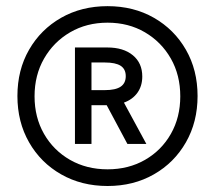

<svg xmlns="http://www.w3.org/2000/svg" viewBox="-20 -811 699 624"><path d="M329.6 -206.5Q245.1 -206.5 178.7 -244.4Q112.3 -282.2 74.5 -348.4Q36.6 -414.6 36.6 -499Q36.6 -583.5 74.5 -649.4Q112.3 -715.3 178.7 -753.2Q245.1 -791 329.6 -791Q414.1 -791 480.2 -753.2Q546.4 -715.3 584.2 -649.4Q622.1 -583.5 622.1 -499Q622.1 -414.6 584.2 -348.4Q546.4 -282.2 480.2 -244.4Q414.1 -206.5 329.6 -206.5ZM329.6 -260.7Q397.9 -260.7 451.4 -291.5Q504.9 -322.3 535.4 -376Q565.9 -429.7 565.9 -498Q565.9 -566.9 535.2 -620.8Q504.4 -674.8 450.9 -706.1Q397.5 -737.3 329.6 -737.3Q261.7 -737.3 208 -706.1Q154.3 -674.8 123.3 -620.8Q92.3 -566.9 92.3 -498Q92.3 -429.7 123 -376Q153.8 -322.3 207.5 -291.5Q261.2 -260.7 329.6 -260.7ZM455.6 -343.3H394L326.7 -469.2H277.3V-343.3H223.6V-656.7H328.6Q381.3 -656.7 411.9 -631.3Q442.4 -606 442.4 -562.5Q442.4 -531.7 426.8 -509.8Q411.1 -487.8 382.8 -477.5ZM277.3 -518.1H320.8Q355.5 -518.1 372.1 -529.3Q388.7 -540.5 388.7 -563.5Q388.7 -586.4 372.1 -597.2Q355.5 -607.9 320.8 -607.9H277.3Z"/></svg>

Font: Kumbh Sans
Style: Regular
Weight: 400
Version: Version 1.005